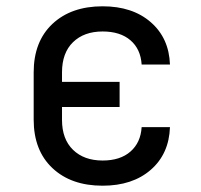

<svg xmlns="http://www.w3.org/2000/svg" viewBox="-20 -580 640 610"><path d="M306 10Q206 10 146.5 -46Q87 -102 87 -200V-350Q87 -448 146.5 -504Q206 -560 306 -560Q401 -560 459 -509.5Q517 -459 520 -375H430Q427 -424 394.5 -452Q362 -480 306 -480Q247 -480 212 -446Q177 -412 177 -350V-320H360V-240H177V-199Q177 -138 212 -104Q247 -70 306 -70Q362 -70 394.5 -98.5Q427 -127 430 -176H520Q517 -91 459 -40.5Q401 10 306 10Z"/></svg>

Font: JetBrainsMono NFM
Style: Regular
Weight: 400
Monospace: yes
Designer: Philipp Nurullin, Konstantin Bulenkov
Foundry: JetBrains
Version: Version 2.304; ttfautohint (v1.8.4.7-5d5b);Nerd Fonts 3.3.0